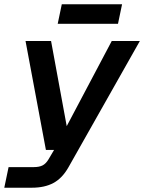

<svg xmlns="http://www.w3.org/2000/svg" viewBox="-29 -725 672 895"><path d="M-9 150 11 54H128Q154 54 169.5 46Q185 38 197 18L223 -26H185L90 -534H209L282 -137L492 -534H623L290 55Q261 106 220 128Q179 150 120 150ZM240 -614 259 -705H540L521 -614Z"/></svg>

Font: Geist Mono SemiBold
Style: Italic
Weight: 600
Italic angle: -12°
Monospace: yes
Designer: Basement.studio, Andrés Briganti, Mateo Zaragoza
Foundry: Basement.studio, Vercel, Andrés Briganti, Guido Ferreyra, Mateo Zaragoza
Version: Version 1.500; ttfautohint (v1.8.4.7-5d5b)